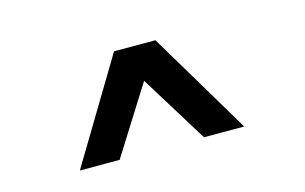

<svg xmlns="http://www.w3.org/2000/svg" viewBox="-47 -833 741 466"><g transform="rotate(-15 323.5 -600.0)"><path d="M106 -471 261 -729H365L519 -471H418L313 -641L206 -471Z"/></g></svg>

Font: Hubot Sans Condensed ExtraLight Medium
Style: Regular
Weight: 500
Version: Version 2.000